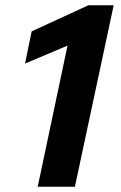

<svg xmlns="http://www.w3.org/2000/svg" viewBox="-20 -708 460 728"><path d="M123 0 236 -535 75 -467 100 -589 315 -688H411L264 0Z"/></svg>

Font: Saira SemiExpanded SemiBold
Style: Italic
Weight: 600
Width: 6
Italic angle: -12°
Designer: Hector Gatti with collaboration of the Omnibus-Type team
Foundry: Omnibus-Type
Version: Version 1.101